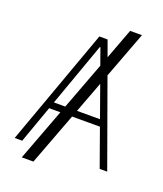

<svg xmlns="http://www.w3.org/2000/svg" viewBox="-163 -926 953 1123"><g transform="rotate(20 314.0 -364.0)"><path d="M524.1 -819.6 415.1 -529.8 606.2 0H559.3L476.2 -232.6H302.9L180.4 92.3H108L230.1 -232.6H160.2L77.1 0H30.2L292.6 -727.3H343.8L379.3 -629.3L450.6 -819.6ZM245.4 -273.8 356.2 -568.5 320 -670.1H316.4L174.7 -273.8ZM392 -468.8 318.5 -273.8H461.6Z"/></g></svg>

Font: Inter UI Extra Light
Style: Regular
Weight: 200
Designer: Rasmus Andersson
Foundry: rsms
Version: 3.2;8d6f07862